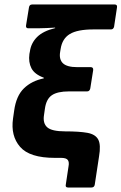

<svg xmlns="http://www.w3.org/2000/svg" viewBox="-20 -703 541 855"><path d="M283 132Q270 132 273 119L285 39Q289 19 282 9.5Q275 0 252 0H224Q112 0 69.5 -49Q27 -98 38 -175L43 -210Q52 -276 86.5 -309.5Q121 -343 175 -354V-357Q134 -372 120 -399Q106 -426 111 -463L113 -473Q118 -511 145 -538Q172 -565 226 -578L225 -580Q205 -579 185 -578Q165 -577 149 -577H106Q94 -577 96 -590L109 -670Q111 -683 123 -683H491Q503 -683 501 -670L488 -584Q485 -572 474 -572H396Q325 -572 291 -551.5Q257 -531 250 -485L248 -473Q242 -439 260 -421.5Q278 -404 324 -404H384Q396 -404 395 -391L382 -309Q379 -296 368 -296H287Q236 -296 211 -279Q186 -262 180 -219L176 -191Q170 -154 190.5 -136Q211 -118 270 -118Q333 -118 369 -111.5Q405 -105 417.5 -81.5Q430 -58 421 -6L402 119Q400 132 387 132Z"/></svg>

Font: Sofia Sans ExtraBold
Style: Italic
Weight: 800
Italic angle: -9°
Designer: Botio Nikoltchev, Ani Petrova
Foundry: lettersoup
Version: Version 4.100; ttfautohint (v1.8.4.7-5d5b)